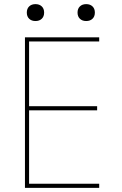

<svg xmlns="http://www.w3.org/2000/svg" viewBox="-20 -911 590 931"><path d="M101 0V-730H461V-710H121V-396H451V-376H121V-20H461V0ZM152 -809Q133 -809 121.5 -820Q110 -831 110 -850Q110 -869 121.5 -880Q133 -891 152 -891Q171 -891 182.5 -880Q194 -869 194 -850Q194 -831 182.5 -820Q171 -809 152 -809ZM398 -809Q379 -809 367.5 -820Q356 -831 356 -850Q356 -869 367.5 -880Q379 -891 398 -891Q417 -891 428.5 -880Q440 -869 440 -850Q440 -831 428.5 -820Q417 -809 398 -809Z"/></svg>

Font: M PLUS Code Latin SemiExpanded Thin
Style: Regular
Weight: 250
Width: 6
Designer: Coji Morishita
Foundry: UNDERFOREST DESIGN
Version: Version 1.002; ttfautohint (v1.8.3)